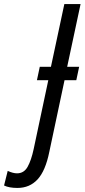

<svg xmlns="http://www.w3.org/2000/svg" viewBox="-165 -734 417 946"><path d="M78 14 153 -339H211L225 -405H166L232 -714H152L86 -405H31L17 -339H73L1 0Q-11 56 -29 88Q-47 120 -81 120Q-101 120 -127 108L-145 180Q-120 192 -79 192Q-19 192 20 150Q59 108 78 14Z"/></svg>

Font: Noto Sans Display Condensed
Style: Italic
Weight: 400
Width: 3
Designer: Monotype Design team
Foundry: Monotype Imaging Inc.
Version: 1.000